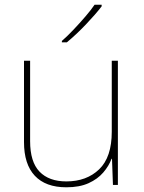

<svg xmlns="http://www.w3.org/2000/svg" viewBox="-20 -786 613 816"><path d="M481 -528V0H460L456 -111H454Q443 -81 419 -53Q395 -25 356.5 -7.5Q318 10 262 10Q174 10 128 -39Q82 -88 82 -182V-528H108V-186Q108 -98 148 -56.5Q188 -15 262 -15Q348 -15 401.5 -66.5Q455 -118 455 -226V-528ZM412 -759Q386 -725 345 -682Q304 -639 264 -606H243V-612Q266 -632 292.5 -660Q319 -688 343.5 -716.5Q368 -745 382 -766H412Z"/></svg>

Font: Noto Sans Myanmar Thin
Style: Regular
Weight: 100
Designer: Monotype Design Team
Foundry: Monotype Imaging Inc.
Version: Version 2.107; ttfautohint (v1.8.4.7-5d5b)